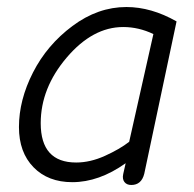

<svg xmlns="http://www.w3.org/2000/svg" viewBox="-20 -513 554 547"><path d="M186 6Q117 6 75.5 -36.5Q34 -79 34 -151Q34 -228 74 -306.5Q114 -385 186.5 -439Q259 -493 340 -493Q411 -493 483 -452L391 -18Q383 14 354 14Q341 14 334.5 5.5Q328 -3 331 -17L338 -48Q262 6 186 6ZM197 -50Q237 -50 279 -69Q321 -88 348 -109L417 -416Q375 -436 331 -436Q244 -436 170 -349Q96 -262 96 -162Q96 -50 197 -50Z"/></svg>

Font: Comic Neue
Style: Italic
Weight: 400
Italic angle: -12°
Designer: Craig Rozynski
Foundry: Craig Rozynski
Version: Version 2.003